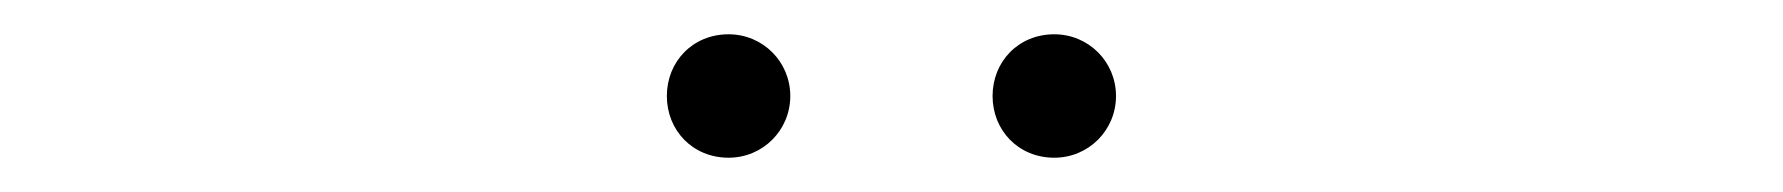

<svg xmlns="http://www.w3.org/2000/svg" viewBox="-20 -754 1040 112"><path d="M405 -662C425 -662 441 -678 441 -698C441 -718 425 -734 405 -734C384 -734 369 -718 369 -698C369 -678 384 -662 405 -662ZM595 -662C615 -662 631 -678 631 -698C631 -718 615 -734 595 -734C574 -734 559 -718 559 -698C559 -678 574 -662 595 -662Z"/></svg>

Font: Harano Aji Gothic K1 ExtraLight
Style: Regular
Weight: 250
Foundry: Masamichi Hosoda
Version: HaranoAjiGothicK1-ExtraLight version 20230610;ttx 4.39.4